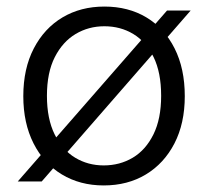

<svg xmlns="http://www.w3.org/2000/svg" viewBox="-20 -553 635 585"><path d="M34 0 489 -521H561L107 0ZM296 12Q224 12 168.5 -21.5Q113 -55 82 -116.5Q51 -178 51 -260Q51 -344 83 -405.5Q115 -467 170.5 -500Q226 -533 298 -533Q371 -533 426 -500Q481 -467 512 -405.5Q543 -344 543 -260Q543 -177 511.5 -116Q480 -55 424.5 -21.5Q369 12 296 12ZM296 -49Q345 -49 384.5 -72.5Q424 -96 447.5 -143.5Q471 -191 471 -261Q471 -332 448 -379Q425 -426 386 -449.5Q347 -473 298 -473Q250 -473 210.5 -449.5Q171 -426 147 -379Q123 -332 123 -261Q123 -191 146.5 -143.5Q170 -96 209 -72.5Q248 -49 296 -49Z"/></svg>

Font: DM Sans 10pt Light
Style: Regular
Weight: 300
Version: Version 4.004;gftools[0.9.30]